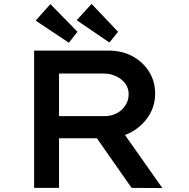

<svg xmlns="http://www.w3.org/2000/svg" viewBox="-20 -958 965 979"><path d="M154 0V-700H533Q602 -700 655 -671.5Q708 -643 739.5 -593.5Q771 -544 771 -481Q771 -417 737.5 -365.5Q704 -314 648 -283.5Q592 -253 524 -253H281V0ZM651 0 430 -316 567 -341 808 1ZM281 -366H515Q548 -366 576 -381Q604 -396 620 -421.5Q636 -447 636 -478Q636 -508 619 -531.5Q602 -555 572.5 -569Q543 -583 508 -583H281ZM538 -741 371 -855 447 -938 582 -796ZM331 -740 162 -853 237 -937 375 -796Z"/></svg>

Font: Lexend Peta Medium
Style: Regular
Weight: 500
Designer: Bonnie Shaver-Troup, Thomas Jockin
Foundry: Lexend
Version: Version 1.007